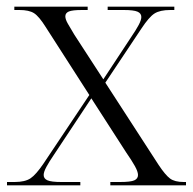

<svg xmlns="http://www.w3.org/2000/svg" viewBox="-20 -556 579 576"><path d="M1 0V-10H24Q55 -10 71.5 -21Q88 -32 111 -66L248 -271L117 -475Q97 -507 82 -516.5Q67 -526 38 -526H23V-536H243V-526H226Q197 -526 186.5 -521.5Q176 -517 176 -507Q176 -498 183.5 -485Q191 -472 203 -452L290 -318L373 -444Q388 -466 396 -481Q404 -496 404 -505Q404 -516 392.5 -521Q381 -526 351 -526H303V-536H503V-526H491Q460 -526 443.5 -515.5Q427 -505 404 -470L296 -308L456 -61Q476 -31 490 -20.5Q504 -10 531 -10H538V0H311V-10H340Q372 -10 383 -15Q394 -20 394 -31Q394 -41 384.5 -58Q375 -75 359 -98L254 -261L142 -92Q127 -70 119 -55Q111 -40 111 -31Q111 -20 122.5 -15Q134 -10 164 -10H221V0Z"/></svg>

Font: Noto Serif Display Light
Style: Regular
Weight: 300
Designer: Monotype Design Team
Foundry: Monotype Imaging Inc.
Version: Version 2.009